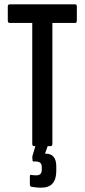

<svg xmlns="http://www.w3.org/2000/svg" viewBox="-20 -675 391 887"><path d="M138 0Q129 0 129 -10V-569H25Q16 -569 16 -580V-645Q16 -655 25 -655H327Q335 -655 335 -645V-580Q335 -569 327 -569H222V-10Q222 0 213 0ZM170 192Q156 192 144.5 190.5Q133 189 125 188Q118 185 118 179V140Q118 131 125 133Q129 134 134.5 134.5Q140 135 147 135Q161 135 167 128.5Q173 122 173 109V98Q173 82 165 76.5Q157 71 146 71H135Q130 71 130 64Q130 60 129.5 54.5Q129 49 130 45L152 -29Q154 -36 160 -36H202Q211 -36 209 -25L188 35H193Q215 35 227.5 49.5Q240 64 240 94V114Q240 153 223 172.5Q206 192 170 192Z"/></svg>

Font: Sofia Sans Extra Condensed SemiBold
Style: Regular
Weight: 600
Designer: Botio Nikoltchev, Ani Petrova
Foundry: lettersoup
Version: Version 4.101